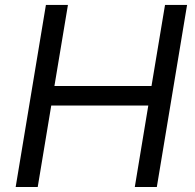

<svg xmlns="http://www.w3.org/2000/svg" viewBox="-20 -747 780 767"><path d="M42.6 0H130.7L184.7 -325.3H572.4L518.5 0H606.5L727.3 -727.3H639.2L585.2 -403.4H197.4L251.4 -727.3H163.4Z"/></svg>

Font: Margiela Sans
Style: Italic
Weight: 400
Italic angle: -9.39999°
Designer: Stefan Endress, Andreas Faust
Version: Version 1.100;FEAKit 1.0